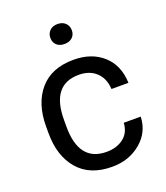

<svg xmlns="http://www.w3.org/2000/svg" viewBox="-136 -820 801 924"><g transform="rotate(-20 265.0 -358.0)"><path d="M279.3 -66.9Q331.1 -66.9 366 -93.5Q400.9 -120.1 403.8 -170.4H490.7Q487.8 -91.3 427.2 -40.8Q366.7 9.8 280.3 9.8Q167 9.8 106.7 -60.1Q46.4 -129.9 46.4 -247.1V-281.2Q46.4 -398.4 106.4 -468.3Q166.5 -538.1 279.8 -538.1Q372.1 -538.1 429.9 -486.1Q487.8 -434.1 490.7 -343.3H403.8Q400.9 -398.4 367.2 -429.9Q333.5 -461.4 278.8 -461.4Q138.2 -461.4 138.2 -281.2V-247.1Q138.2 -66.9 279.3 -66.9ZM226.1 -637.9Q211.4 -651.9 211.4 -674.3Q211.4 -696.8 226.1 -711.4Q240.7 -726.1 266.1 -726.1Q291.5 -726.1 306.4 -711.4Q321.3 -696.8 321.3 -674.3Q321.3 -651.9 306.4 -637.9Q291.5 -624 266.1 -624Q240.7 -624 226.1 -637.9Z"/></g></svg>

Font: Bert Sans Medium
Style: Regular
Weight: 500
Designer: Christian Robertson, Adam Twardoch, & Cristiano Sobral
Foundry: Google
Version: Version 12.135;January 10, 2020;FontCreator 12.0.0.2547 64-b